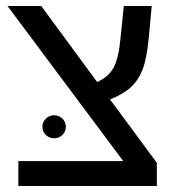

<svg xmlns="http://www.w3.org/2000/svg" viewBox="-20 -619 585 639"><path d="M502 0V-77.1L346.2 -288.1C376.5 -300.1 399.9 -314 416.5 -329.6C433.1 -345.2 445.9 -364.8 454.8 -388.4C463.8 -412 470.5 -446.6 475.1 -492.2L484.9 -599.1H392.1L380.9 -490.2C377 -446.9 369.3 -414.8 357.9 -393.8C346.5 -372.8 328.3 -356.9 303.2 -346.2L117.2 -599.1H4.9L390.1 -83H41V0ZM121.1 -196.3C121.1 -185.9 125 -177 132.8 -169.7C140.6 -162.4 149.7 -158.7 160.2 -158.7C170.6 -158.7 179.7 -162.4 187.5 -169.7C195.3 -177 199.2 -185.9 199.2 -196.3C199.2 -207.7 195.3 -217 187.5 -224.4C179.7 -231.7 170.6 -235.4 160.2 -235.4C149.7 -235.4 140.6 -231.7 132.8 -224.4C125 -217 121.1 -207.7 121.1 -196.3Z"/></svg>

Font: Arimo
Style: Regular
Weight: 400
Designer: Steve Matteson
Foundry: Monotype Imaging Inc.
Version: Version 1.32